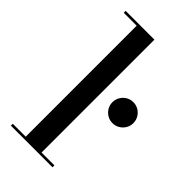

<svg xmlns="http://www.w3.org/2000/svg" viewBox="-231 -818 887 887"><g transform="rotate(45 212.0 -375.0)"><path d="M219.5 -750V-12.5H303.5V0H31.5V-12.5H116V-737.5H31.5V-750ZM355 -340Q336 -340 320.5 -349.2Q305 -358.5 295.8 -374Q286.5 -389.5 286.5 -408.5Q286.5 -427 295.8 -442.8Q305 -458.5 320.5 -467.8Q336 -477 355 -477Q373.5 -477 389.2 -467.8Q405 -458.5 414.2 -442.8Q423.5 -427 423.5 -408.5Q423.5 -389.5 414.2 -374Q405 -358.5 389.2 -349.2Q373.5 -340 355 -340Z"/></g></svg>

Font: Bodoni Moda 18pt Medium
Style: Regular
Weight: 500
Designer: Owen Earl
Foundry: indestructible type
Version: Version 2.004